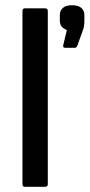

<svg xmlns="http://www.w3.org/2000/svg" viewBox="-20 -715 343 735"><path d="M75 0Q66 0 66 -10V-673Q66 -683 75 -683H153Q163 -683 163 -673V-10Q163 0 153 0ZM230 -532Q220 -532 222 -542L236 -600Q223 -605 216 -613.5Q209 -622 209 -637V-657Q209 -675 221 -685Q233 -695 255 -695Q279 -695 291 -685Q303 -675 303 -658V-636Q303 -625 301.5 -615Q300 -605 295 -593L276 -540Q273 -532 266 -532Z"/></svg>

Font: Sofia Sans Semi Condensed SemiBold
Style: Regular
Weight: 600
Designer: Botio Nikoltchev, Ani Petrova
Foundry: lettersoup
Version: Version 4.100